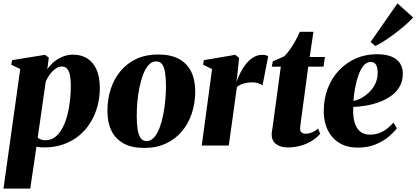

<svg xmlns="http://www.w3.org/2000/svg" viewBox="-30 -859 2458 1133"><path d="M-9.5 254 89.5 -452 36.5 -477 41 -504 235.5 -535.5 258 -519 249 -449.5Q263.5 -472.5 286.5 -492.2Q309.5 -512 338.8 -524.2Q368 -536.5 401.5 -536.5Q448 -536.5 483.5 -515Q519 -493.5 539 -449.8Q559 -406 559 -338.5Q559 -284 545 -232.2Q531 -180.5 504 -136.5Q477 -92.5 437 -59.2Q397 -26 344.8 -7.5Q292.5 11 229 11Q219 11 207.5 10Q196 9 185 7L148.5 254ZM192.5 -47Q200 -40.5 211.2 -36Q222.5 -31.5 238.5 -31.5Q271.5 -31.5 296.2 -51Q321 -70.5 338.5 -103.5Q356 -136.5 367 -178.2Q378 -220 383 -265.5Q388 -311 388 -353.5Q388 -388 383 -413.5Q378 -439 366.5 -452.8Q355 -466.5 335 -466.5Q314.5 -466.5 295.5 -452Q276.5 -437.5 262 -417Q247.5 -396.5 240 -378Z M903 -537.5Q977.5 -537.5 1025.8 -511.2Q1074 -485 1098 -436.5Q1122 -388 1122 -320Q1122 -251.5 1102.2 -191Q1082.5 -130.5 1044 -84.5Q1005.5 -38.5 949.2 -12.2Q893 14 820.5 14Q747.5 14 699.5 -12.5Q651.5 -39 627.8 -87.5Q604 -136 604 -202Q603.5 -272.5 623.2 -333.2Q643 -394 681.5 -440Q720 -486 775.8 -511.8Q831.5 -537.5 903 -537.5ZM891.5 -496.5Q866 -496.5 847 -475.5Q828 -454.5 814.5 -419Q801 -383.5 792.5 -340.8Q784 -298 780.2 -254Q776.5 -210 777 -172Q777 -127 782.2 -94.5Q787.5 -62 800.2 -44.2Q813 -26.5 835 -26.5Q860 -26.5 879.2 -48Q898.5 -69.5 911.8 -105Q925 -140.5 933.5 -183.8Q942 -227 945.8 -271.2Q949.5 -315.5 949.5 -353.5Q949 -402 943.8 -433.5Q938.5 -465 926 -480.8Q913.5 -496.5 891.5 -496.5Z M1160.5 0 1221.5 -451.5 1168.5 -477 1173 -504 1358 -535.5 1381 -517.5 1371.5 -426.5 1365.5 -375.5Q1375.5 -404 1389.8 -432.2Q1404 -460.5 1423.2 -483.8Q1442.5 -507 1466.2 -521.2Q1490 -535.5 1518.5 -535.5Q1532 -535.5 1540.5 -532.5Q1549 -529.5 1552.5 -526.5L1519 -354.5Q1516 -358.5 1498.5 -365.8Q1481 -373 1458.5 -373Q1444.5 -373 1431.2 -371Q1418 -369 1406.5 -365.8Q1395 -362.5 1385.2 -357.2Q1375.5 -352 1368 -345.5L1320 0Z M1752 -189.5Q1749 -168 1746.5 -150Q1744 -132 1742.5 -118.8Q1741 -105.5 1741 -98Q1741 -83.5 1750.5 -76.8Q1760 -70 1773 -70Q1791.5 -70 1811.5 -78Q1831.5 -86 1847 -101L1859.5 -69.5Q1840.5 -47 1811.8 -28.8Q1783 -10.5 1746.2 0.2Q1709.5 11 1667 11Q1624.5 11 1597.8 -10Q1571 -31 1573.5 -72.5Q1574 -76 1575 -83.8Q1576 -91.5 1578 -105Q1580 -118.5 1583 -139.8Q1586 -161 1590 -192L1627 -465.5H1573.5L1580 -497L1647 -526.5Q1663.5 -542 1681 -566.8Q1698.5 -591.5 1713.8 -619.5Q1729 -647.5 1739 -671.5H1819.5L1797.5 -522.5H1887.5L1879 -465.5H1789Z M2312 -102.5Q2298.5 -82.5 2267.5 -55.5Q2236.5 -28.5 2189.8 -8.2Q2143 12 2081 12Q2027.5 12 1989.5 -6.2Q1951.5 -24.5 1927.2 -54.8Q1903 -85 1891.8 -123Q1880.5 -161 1880.5 -200Q1880 -274 1903.5 -335.8Q1927 -397.5 1969.5 -443Q2012 -488.5 2069.2 -513.8Q2126.5 -539 2194 -539Q2248.5 -539 2282 -524.2Q2315.5 -509.5 2331.2 -484.2Q2347 -459 2347 -427.5Q2347.5 -381 2328 -347.5Q2308.5 -314 2275.8 -291.5Q2243 -269 2204 -255.2Q2165 -241.5 2125.8 -235.2Q2086.5 -229 2054.5 -228Q2052.5 -192.5 2057 -162.5Q2061.5 -132.5 2073 -110.8Q2084.5 -89 2104.2 -76.8Q2124 -64.5 2152.5 -64.5Q2186 -64.5 2212.2 -75.5Q2238.5 -86.5 2258.2 -103Q2278 -119.5 2291.5 -135.5ZM2158 -493.5Q2133 -493.5 2115 -471.2Q2097 -449 2084.8 -414Q2072.5 -379 2065.2 -339Q2058 -299 2055.5 -263.5Q2071.5 -266 2090.8 -274.8Q2110 -283.5 2129 -297.8Q2148 -312 2164 -331.8Q2180 -351.5 2189.5 -376.5Q2199 -401.5 2198.5 -431.5Q2198 -466 2187 -479.8Q2176 -493.5 2158 -493.5ZM2157 -611.5 2315.5 -839 2408 -756Q2395.5 -742 2375 -723Q2354.5 -704 2329.2 -683.8Q2304 -663.5 2277.8 -644.8Q2251.5 -626 2227 -610.8Q2202.5 -595.5 2184.5 -587.5Z"/></svg>

Font: Merriweather 96pt Black
Style: Italic
Weight: 900
Italic angle: -7.8°
Version: Version 2.101